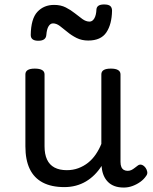

<svg xmlns="http://www.w3.org/2000/svg" viewBox="-20 -823 685 862"><path d="M269 17Q211 17 172 -3.5Q133 -24 113.5 -64.5Q94 -105 94 -166V-489Q94 -502 104.5 -508.5Q115 -515 136 -515Q158 -515 169 -508.5Q180 -502 180 -489V-166Q180 -131 191 -107Q202 -83 224.5 -71Q247 -59 280 -59Q308 -59 332 -68Q356 -77 375.5 -92.5Q395 -108 410 -130Q425 -152 435 -177V-489Q435 -502 445.5 -508.5Q456 -515 478 -515Q499 -515 510 -508.5Q521 -502 521 -489V-96Q521 -82 525 -73Q529 -64 536.5 -60Q544 -56 553 -56Q562 -56 569.5 -59.5Q577 -63 584.5 -69Q592 -75 599 -80Q607 -86 616.5 -83Q626 -80 634 -69Q639 -62 641 -52Q643 -42 636 -33Q626 -18 610 -6.5Q594 5 575 12Q556 19 536 19Q512 19 494.5 12.5Q477 6 465 -6Q453 -18 446 -34Q439 -50 437 -69L436 -78Q422 -56 404.5 -38.5Q387 -21 366 -8.5Q345 4 320.5 10.5Q296 17 269 17ZM152 -640Q118 -640 118 -666Q119 -739 148 -770Q177 -801 223 -801Q253 -801 275.5 -789.5Q298 -778 316 -763.5Q334 -749 350 -737.5Q366 -726 382 -726Q395 -726 403.5 -740.5Q412 -755 413 -781Q415 -803 447 -803Q467 -803 475 -796Q483 -789 483 -775Q482 -714 457.5 -677.5Q433 -641 376 -641Q347 -641 324 -652.5Q301 -664 282.5 -679.5Q264 -695 248.5 -706.5Q233 -718 218 -718Q206 -718 198 -705Q190 -692 188 -666Q187 -653 178 -646.5Q169 -640 152 -640Z"/></svg>

Font: Playwrite HU
Style: Regular
Weight: 400
Designer: Veronika Burian, José Scaglione
Foundry: TypeTogether
Version: Version 1.002